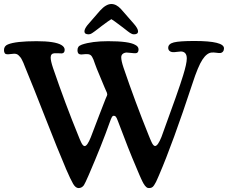

<svg xmlns="http://www.w3.org/2000/svg" viewBox="-38 -914 1138 958"><path d="M469.2 -784.2Q461.9 -778.3 450.9 -770Q439.9 -761.7 435.1 -758.1Q430.2 -754.4 423.6 -750Q417 -745.6 412.6 -744.1Q408.2 -742.7 404.3 -742.7Q383.3 -742.7 383.3 -757.3Q383.3 -769.5 397.9 -788.1L460.9 -860.8Q491.2 -894 517.6 -894Q542.5 -894 565.4 -869.1L629.9 -795.4Q650.9 -771.5 650.9 -757.3Q650.9 -742.7 629.9 -742.7Q626 -742.7 621.6 -744.1Q617.2 -745.6 610.8 -749.8Q604.5 -753.9 599.6 -757.8Q594.7 -761.7 584 -770Q573.2 -778.3 565.4 -784.2Q528.3 -812.5 517.6 -818.4Q506.3 -812 469.2 -784.2ZM875.5 -537.1Q894 -596.7 894 -622.1Q894 -655.8 865.2 -657.2Q859.4 -657.2 845.7 -655.3Q832 -653.3 825.2 -653.8Q814 -654.3 807.6 -660.2Q801.3 -666 801.3 -675.3Q801.3 -695.3 829.3 -702.4Q857.4 -709.5 932.1 -709.5Q1079.6 -709.5 1079.6 -672.9Q1079.6 -663.1 1074.5 -656.7Q1069.3 -650.4 1060.5 -649.4Q1054.7 -648.9 1041 -650.9Q1027.3 -652.8 1018.1 -651.9Q994.1 -649.9 972.2 -616.7Q950.2 -583.5 922.4 -497.6Q823.7 -198.2 755.9 -41Q754.4 -37.6 751.5 -30.8Q744.1 -13.7 740.5 -6.3Q736.8 1 731.2 9.8Q725.6 18.6 719.5 21.5Q713.4 24.4 705.1 24.4Q701.2 24.4 698 23.2Q694.8 22 691.4 18.8Q688 15.6 685.1 12.2Q682.1 8.8 678.5 2.4Q674.8 -3.9 672.4 -9Q669.9 -14.2 665.5 -23.7Q661.1 -33.2 658.2 -40Q655.3 -46.9 649.9 -59.6Q644.5 -72.3 641.1 -80.6Q604 -166.5 550.3 -310.1Q544.4 -326.2 540.3 -331.3Q536.1 -336.4 529.8 -336.4Q523.9 -336.4 519.8 -328.9Q515.6 -321.3 508.8 -301.8Q470.7 -193.8 404.8 -41Q386.2 2 380.4 10.3Q370.1 24.4 354 24.4Q339.4 24.4 326.9 3.4Q314.5 -17.6 290 -74.2Q289.6 -75.2 289.6 -75.7Q252 -163.1 188 -326.9Q124 -490.7 93.3 -564Q90.8 -569.3 85.9 -582.3Q81.1 -595.2 78.9 -600.1Q76.7 -605 72 -614.5Q67.4 -624 64 -627.9Q60.5 -631.8 55.7 -637Q50.8 -642.1 45.2 -644Q39.6 -646 32.7 -646Q26.4 -646 14.6 -644.3Q2.9 -642.6 -2.4 -643.1Q-18.1 -643.6 -18.1 -664.1Q-18.1 -684.6 1.5 -692.4Q40.5 -708.5 144.5 -708.5Q236.3 -708.5 268.1 -689.5Q284.7 -679.7 284.7 -665.5Q284.7 -648.9 270.5 -647.5Q265.1 -647.5 253.4 -648.2Q241.7 -648.9 235.4 -648.4Q214.8 -647.9 214.8 -627Q214.8 -609.9 226.6 -574.7Q289.6 -391.1 352.1 -238.8Q357.4 -225.6 359.6 -220.2Q361.8 -214.8 366.7 -204.3Q371.6 -193.8 376 -189.5Q380.4 -185.1 384.3 -185.1Q397.5 -185.1 415 -229Q431.2 -272.5 456.3 -337.2Q481.4 -401.9 484.4 -409.7Q486.3 -415.5 489.7 -423.1Q493.2 -430.7 495.1 -435.3Q497.1 -439.9 497.1 -443.4Q497.1 -446.8 495.4 -451.4Q493.7 -456.1 490 -463.6Q486.3 -471.2 483.9 -477.5Q473.6 -503.4 445.3 -570.3Q440.9 -580.6 436 -595Q431.2 -609.4 428.5 -616.2Q425.8 -623 421.4 -630.6Q417 -638.2 410.9 -641.1Q404.8 -644 396 -644Q390.1 -644.5 378.9 -643.1Q367.7 -641.6 362.8 -642.6Q348.6 -644 348.6 -663.1Q348.6 -673.3 353 -679.9Q357.4 -686.5 370.6 -691.4Q420.9 -708.5 501.5 -708.5Q605 -708.5 636.2 -690.4Q653.3 -682.1 653.3 -667.5Q653.3 -649.4 639.2 -648.4Q632.8 -647.9 616 -649.9Q599.1 -651.9 593.3 -651.9Q581.1 -650.9 574 -644.8Q566.9 -638.7 566.9 -627.9Q566.9 -610.8 578.1 -577.1Q636.2 -406.2 703.6 -239.3Q709 -226.1 711.2 -220.7Q713.4 -215.3 718.3 -204.8Q723.1 -194.3 727.5 -189.9Q731.9 -185.5 735.8 -185.5Q749.5 -185.5 767.6 -230.5Q855 -468.8 875.5 -537.1Z"/></svg>

Font: Cooper* Medium
Style: Regular
Weight: 500
Designer: Owen Earl
Foundry: indestructible type*
Version: Version 0.001